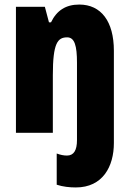

<svg xmlns="http://www.w3.org/2000/svg" viewBox="-20 -583 569 843"><path d="M313 240C431 240 480 148 480 45V-360C480 -489 424 -563 328 -563C269 -563 229 -537 204 -485H195L177 -553H50V0H212V-253C212 -394 233 -419 275 -419C308 -419 318 -381 318 -308V32C318 77 304 100 274 100C260 100 245 97 229 91V228C256 237 286 240 313 240Z"/></svg>

Font: Noto Sans Arabic ExtCond Blk
Style: Regular
Weight: 900
Width: 2
Designer: Monotype Design Team, Nadine Chahine, Nizar Qandah and Khaled Hosny
Foundry: Monotype Imaging Inc.
Version: Version 2.012